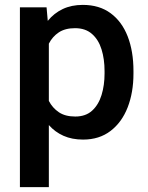

<svg xmlns="http://www.w3.org/2000/svg" viewBox="-20 -558 602 781"><path d="M522.9 -269V-258.8Q522.9 -182.1 499.3 -121.3Q475.6 -60.5 429.7 -25.4Q383.8 9.8 317.9 9.8Q272.9 9.8 238.3 -5.6Q203.6 -21 178.7 -49.3V203.1H61V-528.3H169.4L174.3 -473.1Q199.7 -504.4 235.1 -521.2Q270.5 -538.1 316.9 -538.1Q383.8 -538.1 429.7 -504.4Q475.6 -470.7 499.3 -410.2Q522.9 -349.6 522.9 -269ZM405.3 -258.8V-269Q405.3 -317.4 393.1 -356.9Q380.9 -396.5 354.2 -419.9Q327.6 -443.4 285.2 -443.4Q245.1 -443.4 219.2 -426.3Q193.4 -409.2 178.7 -380.4V-147.5Q193.4 -119.1 219.2 -101.6Q245.1 -84 286.1 -84Q328.6 -84 354.7 -107.9Q380.9 -131.8 393.1 -171.6Q405.3 -211.4 405.3 -258.8Z"/></svg>

Font: Vazirmatn RD UI Medium
Style: Regular
Weight: 500
Designer: Saber Rastikerdar
Foundry: Saber Rastikerdar
Version: Version 33.003